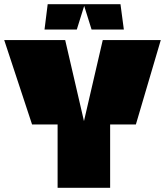

<svg xmlns="http://www.w3.org/2000/svg" viewBox="-20 -890 783 910"><path d="M624 -300H623H502V0H253V-300H132L0 -700H289L378 -316L467 -700H742ZM550 -870H551L567 -750H414L379 -862L344 -750H191L206 -870Z"/></svg>

Font: Fivo Sans Modern ExtBlk
Style: Regular
Weight: 950
Designer: Alexander Slobzheninov
Foundry: Alexander Slobzheninov
Version: 1.0